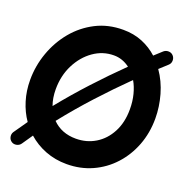

<svg xmlns="http://www.w3.org/2000/svg" viewBox="-140 -859 1013 1053"><g transform="rotate(20 366.5 -332.5)"><path d="M38.1 56.2Q24.4 46.9 21.5 30.8Q18.6 14.6 26.9 2Q53.2 -37.1 82 -77.1Q50.3 -122.6 33 -179.2Q15.6 -235.8 15.6 -299.3Q15.6 -381.3 43.2 -458.7Q70.8 -536.1 121.8 -597.7Q172.9 -659.2 243.9 -695.6Q314.9 -731.9 402.3 -731.9Q463.9 -731.9 514.4 -711.2Q564.9 -690.4 604 -654.8Q626 -674.8 648.4 -695.3Q660.6 -705.6 677 -705.1Q693.4 -704.6 704.1 -692.4Q714.4 -680.7 713.9 -664.3Q713.4 -647.9 701.2 -637.2Q678.2 -616.2 655.3 -595.2Q694.3 -539.6 713.9 -470.9Q733.4 -402.3 733.4 -334Q733.4 -250 705.6 -177.2Q677.7 -104.5 627.4 -49.6Q577.1 5.4 509 36.1Q440.9 66.9 360.4 66.9Q293.9 66.9 236.6 44.7Q179.2 22.5 134.8 -17.1Q112.8 14.2 92.3 44.9Q83 58.1 66.9 61.3Q50.8 64.5 38.1 56.2ZM165 -299.3Q165 -247.6 180.2 -206.1Q253.9 -297.4 333.7 -384Q413.6 -470.7 495.1 -550.3Q452.6 -582.5 402.3 -582.5Q337.9 -582.5 283.9 -544.7Q230 -506.8 197.5 -442.6Q165 -378.4 165 -299.3ZM360.4 -81.5Q423.3 -81.5 474.1 -112.3Q524.9 -143.1 554.9 -200Q585 -256.8 585 -334Q585 -380.4 574.7 -420.2Q564.5 -460 546.4 -491.2Q462.4 -408.7 380.6 -319.3Q298.8 -230 223.6 -135.3Q276.9 -81.5 360.4 -81.5Z"/></g></svg>

Font: Mikhak ExtraBold
Style: Regular
Weight: 800
Designer: Amin Abedi
Version: Version 3.3